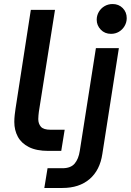

<svg xmlns="http://www.w3.org/2000/svg" viewBox="-20 -749 649 953"><path d="M220 0Q161 0 123.5 -19Q86 -38 68.5 -70.5Q51 -103 51 -144Q51 -160 53 -178.5Q55 -197 57 -209L133 -700H253L173 -195Q172 -187 171 -177Q170 -167 170 -158Q170 -135 183 -120Q196 -105 231 -105H301L284 0ZM200 184 216 86H290Q331 86 350.5 63Q370 40 376 0L456 -510H570L488 15Q476 96 424.5 140Q373 184 290 184ZM531 -581Q500 -581 480 -602Q460 -623 460 -651Q460 -672 470.5 -690Q481 -708 499 -718.5Q517 -729 539 -729Q569 -729 589 -709Q609 -689 609 -659Q609 -638 598.5 -620Q588 -602 570.5 -591.5Q553 -581 531 -581Z"/></svg>

Font: MuseoModerno Medium
Style: Italic
Weight: 500
Italic angle: -9°
Designer: Pablo Cosgaya, Héctor Gatti, Marcela Romero, and the Authors of The MuseoModerno Project.
Foundry: Omnibus-Type Team
Version: Version 1.003